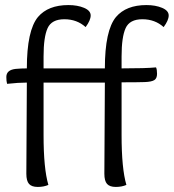

<svg xmlns="http://www.w3.org/2000/svg" viewBox="-20 -735 686 758"><path d="M84 -49 86 -409Q53 -409 8 -404Q5 -414 5 -431Q5 -459 42 -463Q64 -465 86 -465Q86 -615 130 -668Q170 -715 250 -715Q286 -715 312 -704Q338 -693 338 -674Q338 -655 318 -628Q284 -659 234 -659Q184 -659 168 -624Q152 -589 152 -512V-465H394Q394 -615 438 -668Q478 -715 558 -715Q594 -715 620 -704Q646 -693 646 -674Q646 -655 626 -628Q592 -659 542 -659Q492 -659 476 -624Q460 -589 460 -512V-465Q557 -465 596 -469Q600 -461 600 -443.5Q600 -426 589.5 -419Q579 -412 551.5 -411Q524 -410 460 -410V-202Q460 -69 479 -5Q461 3 437 3Q413 3 402.5 -9Q392 -21 392 -49L394 -409H152V-202Q152 -69 171 -5Q153 3 129 3Q105 3 94.5 -9Q84 -21 84 -49Z"/></svg>

Font: Overlock Mod
Style: Regular
Weight: 400
Designer: Dario Muhafara
Foundry: Dario Manuel Muhafara
Version: Version 1.001